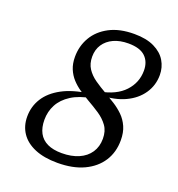

<svg xmlns="http://www.w3.org/2000/svg" viewBox="-129 -806 858 923"><g transform="rotate(20 300.0 -344.5)"><path d="M350 -367 338 -381.5Q421 -396.5 463.2 -442Q505.5 -487.5 505.5 -549Q505.5 -594 478 -620.2Q450.5 -646.5 391 -646.5Q348 -646.5 316 -631.8Q284 -617 266.2 -590.2Q248.5 -563.5 248.5 -527.5Q248.5 -491.5 265 -466.5Q281.5 -441.5 309 -422.2Q336.5 -403 370 -384Q395 -369.5 420.5 -353.2Q446 -337 467.8 -315.8Q489.5 -294.5 502.5 -265.2Q515.5 -236 515.5 -196Q515.5 -135 485.8 -88.8Q456 -42.5 400.2 -16.2Q344.5 10 265.5 10Q197 10 149.5 -10Q102 -30 77.8 -66Q53.5 -102 53.5 -150Q53.5 -201.5 80.2 -244.2Q107 -287 161.2 -316.2Q215.5 -345.5 297.5 -356L317 -339Q254.5 -328.5 214.5 -303Q174.5 -277.5 155.5 -241.8Q136.5 -206 136.5 -164Q136.5 -124 151.2 -96.5Q166 -69 195.5 -55Q225 -41 269 -41Q318.5 -41 355.2 -57Q392 -73 412 -103Q432 -133 432 -173.5Q432 -213 413.2 -239Q394.5 -265 364.8 -284.8Q335 -304.5 301.5 -323.5Q276.5 -338.5 253.2 -354.2Q230 -370 211.5 -390.2Q193 -410.5 182 -437Q171 -463.5 171 -498.5Q171 -553.5 197.5 -599Q224 -644.5 275.8 -671.8Q327.5 -699 402.5 -699Q464.5 -699 505 -679.2Q545.5 -659.5 565 -626.8Q584.5 -594 584.5 -555Q584.5 -502 555.5 -459.5Q526.5 -417 474 -392.5Q421.5 -368 350 -367Z"/></g></svg>

Font: Newsreader 12pt
Style: Italic
Weight: 400
Italic angle: -17°
Version: Version 1.003